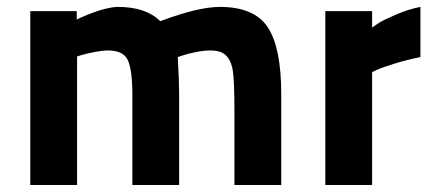

<svg xmlns="http://www.w3.org/2000/svg" viewBox="-20 -531 1247 551"><path d="M201.2 0H66.9V-499H200.2V-475.1Q232.9 -490.7 268.1 -502Q300.8 -511.2 317.9 -511.2Q398.9 -511.2 439.9 -470.2Q549.3 -511.2 610.8 -511.2Q710 -511.2 748.5 -452.6Q787.1 -394 787.1 -261.2V0H652.8V-206.1Q652.8 -302.7 647.9 -329.6Q640.6 -371.6 612.8 -381.8Q600.6 -386.2 583 -386.2Q565.4 -386.2 542.2 -381.6Q519 -377 504.9 -372.1L490.2 -367.2Q494.1 -297.9 494.1 -258.8V0H359.9V-256.8Q359.9 -330.1 346.9 -358.2Q334 -386.2 290 -386.2Q275.4 -386.2 253.2 -382.1Q231 -377.9 215.8 -373.5L201.2 -369.1Z M913.6 0V-499H1047.9V-452.1Q1054.7 -457 1066.7 -464.8Q1078.6 -472.7 1115 -488.5Q1151.4 -504.4 1186.5 -511.2V-367.2Q1147.5 -359.4 1112.8 -348.6Q1078.1 -337.9 1063 -331.1L1047.9 -324.2V0Z"/></svg>

Font: TitilliumText25L
Style: 999 wt
Weight: 900
Designer: Accademia di Belle Arti di Urbino and others
Foundry: Accademia di Belle Arti di Urbino and others.
Version: Version 25.000